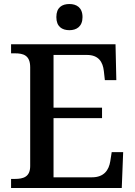

<svg xmlns="http://www.w3.org/2000/svg" viewBox="-20 -934 671 954"><path d="M325 -784C360 -784 390 -802 390 -849C390 -897 360 -914 325 -914C288 -914 260 -897 260 -849C260 -802 288 -784 325 -784ZM35 0H585L592 -178H535L528 -133C521 -89 497 -53 437 -53H246V-347H487V-399H246V-661H412C470 -661 491 -626 496 -581L501 -536H558L554 -714H35V-669H54C95 -669 130 -660 130 -600V-109C130 -55 96 -45 54 -45H35Z"/></svg>

Font: Noto Serif Malayalam Medium
Style: Regular
Weight: 500
Designer: Indian type Foundry, Jelle Bosma, Monotype Design Team
Foundry: Monotype Imaging Inc.
Version: Version 2.104